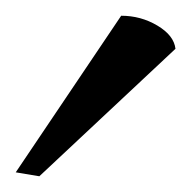

<svg xmlns="http://www.w3.org/2000/svg" viewBox="-76 -742 243 244"><path d="M147 -680 -26 -518 -56 -523 78 -722Q103 -722 124 -709.5Q145 -697 147 -680Z"/></svg>

Font: Average
Style: Regular
Weight: 400
Designer: Eduardo Tunni
Foundry: Eduardo Rodriguez Tunni
Version: Version 1.003; ttfautohint (v1.8.4.7-5d5b)